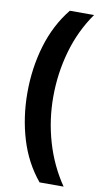

<svg xmlns="http://www.w3.org/2000/svg" viewBox="-98 -772 522 975"><g transform="rotate(10 163.5 -284.5)"><path d="M40 -281Q40 -408 74.5 -523.5Q109 -639 180 -727H305Q238 -632 205.5 -517.5Q173 -403 173 -282Q173 -163 206 -50Q239 63 304 158H180Q108 71 74 -42Q40 -155 40 -281Z"/></g></svg>

Font: Noto Sans Lao SemiCondensed
Style: Bold
Weight: 700
Width: 4
Designer: Monotype Design Team
Foundry: Monotype Imaging Inc.
Version: Version 2.003; ttfautohint (v1.8.4.7-5d5b)